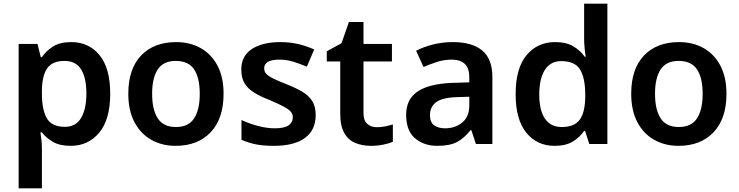

<svg xmlns="http://www.w3.org/2000/svg" viewBox="-20 -780 4004 1040"><path d="M366 -552Q461 -552 519 -481.5Q577 -411 577 -272Q577 -133 517.5 -61.5Q458 10 363 10Q303 10 266 -12Q229 -34 207 -63H199Q202 -44 204.5 -21.5Q207 1 207 20V240H81V-542H183L201 -470H207Q229 -504 267 -528Q305 -552 366 -552ZM330 -450Q263 -450 235.5 -410Q208 -370 207 -289V-273Q207 -186 233.5 -139.5Q260 -93 332 -93Q391 -93 419.5 -141.5Q448 -190 448 -274Q448 -358 419.5 -404Q391 -450 330 -450Z M1191 -272Q1191 -137 1121 -63.5Q1051 10 931 10Q857 10 799 -23Q741 -56 708 -119Q675 -182 675 -272Q675 -407 744.5 -479.5Q814 -552 934 -552Q1009 -552 1067 -519.5Q1125 -487 1158 -424.5Q1191 -362 1191 -272ZM804 -272Q804 -186 834.5 -139Q865 -92 933 -92Q1001 -92 1031.5 -139Q1062 -186 1062 -272Q1062 -358 1031.5 -404Q1001 -450 932 -450Q865 -450 834.5 -404Q804 -358 804 -272Z M1690 -157Q1690 -75 1631.5 -32.5Q1573 10 1464 10Q1407 10 1366.5 2Q1326 -6 1288 -23V-130Q1328 -111 1376.5 -98Q1425 -85 1468 -85Q1520 -85 1543 -101Q1566 -117 1566 -144Q1566 -160 1557 -172.5Q1548 -185 1521.5 -200Q1495 -215 1443 -237Q1391 -257 1356.5 -278.5Q1322 -300 1304.5 -329Q1287 -358 1287 -404Q1287 -477 1344.5 -514.5Q1402 -552 1498 -552Q1548 -552 1592.5 -542Q1637 -532 1682 -512L1642 -419Q1604 -435 1568 -446Q1532 -457 1494 -457Q1411 -457 1411 -410Q1411 -393 1421.5 -381Q1432 -369 1458.5 -355.5Q1485 -342 1534 -323Q1582 -304 1617 -283.5Q1652 -263 1671 -233Q1690 -203 1690 -157Z M2021 -91Q2044 -91 2066.5 -95.5Q2089 -100 2108 -106V-12Q2088 -3 2056 3.5Q2024 10 1989 10Q1943 10 1905 -5.5Q1867 -21 1845 -59Q1823 -97 1823 -165V-447H1750V-502L1830 -546L1870 -661H1949V-542H2103V-447H1949V-166Q1949 -128 1969 -109.5Q1989 -91 2021 -91Z M2433 -552Q2538 -552 2592.5 -506Q2647 -460 2647 -364V0H2558L2533 -75H2529Q2494 -31 2455 -10.5Q2416 10 2349 10Q2276 10 2228 -31Q2180 -72 2180 -158Q2180 -242 2241.5 -284Q2303 -326 2428 -331L2522 -334V-361Q2522 -412 2497 -434.5Q2472 -457 2427 -457Q2386 -457 2348.5 -445Q2311 -433 2274 -417L2234 -505Q2274 -526 2325.5 -539Q2377 -552 2433 -552ZM2456 -254Q2373 -251 2341 -225.5Q2309 -200 2309 -157Q2309 -118 2331.5 -101.5Q2354 -85 2391 -85Q2446 -85 2484 -116.5Q2522 -148 2522 -210V-256Z M2984 10Q2889 10 2831 -61Q2773 -132 2773 -270Q2773 -410 2832 -481Q2891 -552 2987 -552Q3047 -552 3085.5 -529Q3124 -506 3147 -473H3153Q3150 -487 3147 -516Q3144 -545 3144 -570V-760H3270V0H3172L3149 -71H3144Q3121 -37 3083 -13.5Q3045 10 2984 10ZM3022 -92Q3092 -92 3120.5 -132Q3149 -172 3150 -253V-269Q3150 -356 3122.5 -402.5Q3095 -449 3020 -449Q2962 -449 2931.5 -401.5Q2901 -354 2901 -268Q2901 -182 2932 -137Q2963 -92 3022 -92Z M3915 -272Q3915 -137 3845 -63.5Q3775 10 3655 10Q3581 10 3523 -23Q3465 -56 3432 -119Q3399 -182 3399 -272Q3399 -407 3468.5 -479.5Q3538 -552 3658 -552Q3733 -552 3791 -519.5Q3849 -487 3882 -424.5Q3915 -362 3915 -272ZM3528 -272Q3528 -186 3558.5 -139Q3589 -92 3657 -92Q3725 -92 3755.5 -139Q3786 -186 3786 -272Q3786 -358 3755.5 -404Q3725 -450 3656 -450Q3589 -450 3558.5 -404Q3528 -358 3528 -272Z"/></svg>

Font: Noto Sans Kannada SemiBold
Style: Regular
Weight: 600
Designer: Jelle Bosma - Monotype Design Team
Foundry: Monotype Imaging Inc.
Version: Version 2.005; ttfautohint (v1.8.4.7-5d5b)